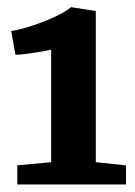

<svg xmlns="http://www.w3.org/2000/svg" viewBox="-20 -924 366 522"><path d="M119 -483V-789Q107.5 -786 87.5 -782.8Q67.5 -779.5 48.8 -777.2Q30 -775 22 -775L10.5 -839.5Q38.5 -844.5 70 -855Q101.5 -865.5 129.5 -878.5Q157.5 -891.5 173.5 -904.5L240.5 -894V-483L322.5 -474.5V-422.5H27V-474.5Z"/></svg>

Font: Merriweather 24pt Black
Style: Regular
Weight: 900
Designer: Eben Sorkin
Foundry: Eben Sorkin
Version: Version 2.100